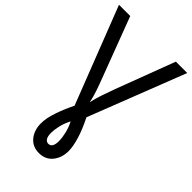

<svg xmlns="http://www.w3.org/2000/svg" viewBox="-282 -804 1134 1134"><g transform="rotate(45 285.0 -237.0)"><path d="M285 240Q231 240 200 202Q169 164 169 107Q169 63 189 5Q209 -53 236 -107L0 -714H94L235 -341Q252 -297 265 -258.5Q278 -220 285 -185Q292 -220 305.5 -259.5Q319 -299 335 -343L475 -714H570L334 -108Q367 -43 384 13Q401 69 401 107Q401 163 370 201.5Q339 240 285 240ZM285 162Q319 162 319 105Q319 82 311 45.5Q303 9 285 -25Q266 12 258.5 46.5Q251 81 251 103Q251 134 260.5 148Q270 162 285 162Z"/></g></svg>

Font: RS Noto Sans
Style: Regular
Weight: 400
Designer: Monotype Design Team
Foundry: Monotype Imaging Inc.
Version: Version 3.10